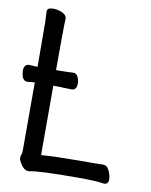

<svg xmlns="http://www.w3.org/2000/svg" viewBox="-82 -772 665 848"><g transform="rotate(10 250.0 -348.0)"><path d="M65 -17Q58 -29 58 -37Q58 -45 61 -51.5Q64 -58 64 -70V-376Q41 -375 32 -373H31Q15 -373 8 -390Q3 -405 3 -418Q3 -448 27 -448L64 -446L63 -650Q61 -678 61 -695Q61 -711 89 -711Q107 -711 127 -703Q149 -693 149 -677Q149 -665 148 -640Q147 -625 147 -446Q197 -446 225 -448Q239 -448 246 -432Q252 -418 252 -404Q252 -374 229 -374Q209 -374 193 -375H192Q184 -376 147 -376V-65Q219 -70 315 -70Q411 -70 424 -71Q443 -71 453 -48Q462 -27 462 -12Q462 11 443 11H442Q407 5 331 5Q142 5 107 15H106Q82 15 65 -17Z"/></g></svg>

Font: Moon Stars Kai HW
Style: Bold
Weight: 700
Designer: GuiWonder
Version: Version 1.101